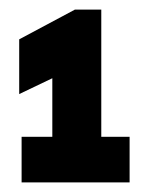

<svg xmlns="http://www.w3.org/2000/svg" viewBox="-20 -790 303 400"><path d="M191 -505H250V-410H25V-505H89V-627L20 -594V-708L136 -770H191Z"/></svg>

Font: Arvo
Style: Bold
Weight: 700
Designer: Anton Koovit (Cyrillic Expansion: Cyreal)
Foundry: Anton Koovit, Yassin Baggar
Version: Version 3.000